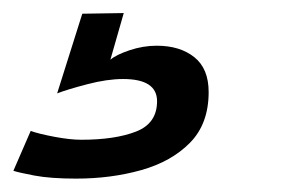

<svg xmlns="http://www.w3.org/2000/svg" viewBox="-102 -36 452 294"><path d="M14.5 237.5Q-24.5 237.5 -49.5 232.8Q-74.5 228 -81.5 225.5L-55 164.5Q-42.5 169 -18.5 173.5Q5.5 178 22.5 178Q74 178 106.2 165.5Q138.5 153 138.5 119Q138.5 85 86.5 85Q62 85 31.5 93Q1 101 -14.5 107L24 -15L87.5 -16L67 55.5Q75.5 48 96.2 41Q117 34 138 34Q173.5 34 195.5 51.5Q217.5 69 217.5 105Q217.5 153.5 189 182.5Q160.5 211.5 114.2 224.5Q68 237.5 14.5 237.5Z"/></svg>

Font: Grandstander
Style: Italic
Weight: 400
Italic angle: -15°
Designer: Tyler Finck
Foundry: Etcetera Type Co
Version: Version 1.200; ttfautohint (v1.8.3)